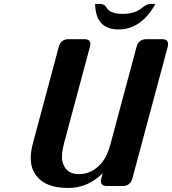

<svg xmlns="http://www.w3.org/2000/svg" viewBox="-20 -934 864 964"><path d="M517.1 0Q486.3 0 486.3 -24.4Q486.3 -29.8 488.8 -39.1L495.6 -64.5Q421.9 9.8 322.3 9.8Q193.8 9.8 150.4 -70.3Q134.3 -100.1 134.3 -140.6Q134.3 -173.8 145.5 -215.8L274.9 -698.2Q285.2 -737.3 324.7 -737.3H402.8Q433.6 -737.3 433.6 -712.9Q433.6 -707.5 431.2 -698.2L303.2 -220.7Q291 -175.3 291 -145.5Q291 -132.3 293.5 -122.1Q310.1 -59.6 376.5 -59.6Q444.3 -59.6 493.2 -119.6Q518.6 -150.9 534.2 -209L665.5 -698.2Q675.8 -737.3 715.3 -737.3H793.5Q823.7 -737.3 823.7 -712.9Q823.7 -705.6 821.8 -698.2L645 -39.1Q634.8 0 595.2 0ZM457.5 -914.1H483.9Q504.4 -914.1 515.1 -895.5Q533.2 -864.3 595.7 -864.3Q658.2 -864.3 694.3 -895.5Q716.8 -914.1 733.9 -914.1H760.3Q689 -786.1 574.7 -786.1Q460.4 -786.1 457.5 -914.1Z"/></svg>

Font: Cursive Sans
Style: Bold
Weight: 700
Italic angle: -15°
Designer: Wojciech Kalinowski "wmk69" (wmk69@o2.pl)
Foundry: Wojciech Kalinowski "wmk69" (wmk69@o2.pl)
Version: Wersja 3.1.0; 2022-02-18